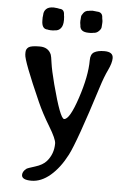

<svg xmlns="http://www.w3.org/2000/svg" viewBox="-58 -720 645 953"><g transform="rotate(5 264.0 -243.5)"><path d="M120.6 -626 121.6 -635.7Q121.6 -652.8 133.3 -664.6Q145 -676.3 169.9 -676.3H173.3L175.3 -675.8L188 -674.8Q197.8 -672.4 200.2 -672.4Q224.6 -672.4 224.6 -643.1L226.1 -633.8Q226.1 -631.8 226.1 -629.9L226.6 -621.6V-617.7Q226.6 -590.8 215.3 -577.4Q204.1 -564 187 -564L177.2 -562.5H162.1L160.2 -563H156.7L149.9 -564.5Q120.1 -564.5 120.1 -607.9V-624ZM308.6 -627 309.6 -641.6Q309.6 -649.4 319.6 -662.1Q329.6 -674.8 345.7 -674.8Q350.1 -676.3 354.5 -676.3L365.7 -677.2L367.7 -676.8L382.3 -675.3Q384.3 -674.8 385.7 -674.8Q415 -674.8 415 -645L417.5 -630.4V-618.7L417 -616.7V-613.3Q416 -609.4 416 -600.3Q416 -591.3 404.5 -579.8Q393.1 -568.4 378.4 -568.4Q374.5 -567.4 373 -567.4L363.8 -566.4H354Q310.1 -566.4 310.1 -600.6Q309.1 -604.5 309.1 -606L308.1 -613.3V-625ZM50.3 -442.9Q50.3 -459 63 -468.3Q75.7 -477.5 118.7 -477.5Q161.6 -477.5 176.3 -441.9Q179.2 -435.1 183.8 -400.4Q188.5 -365.7 206.5 -296.4Q250.5 -129.4 270 -129.4Q297.4 -129.4 334.5 -240.7Q371.6 -352.1 371.6 -431.6Q371.6 -461.4 389.6 -471.9Q407.7 -482.4 440.4 -482.4Q483.9 -482.4 483.9 -451.2Q483.9 -427.2 466.6 -391.1Q449.2 -355 432.6 -302.2Q344.2 -22.5 309.3 44.9Q274.4 112.3 228.8 151.1Q183.1 189.9 134.8 189.9Q86.4 189.9 86.4 165Q86.4 147.9 105 133.3Q109.9 129.4 147.5 117.9Q185.1 106.4 203.6 85.4Q236.3 47.9 236.3 -4.4Q236.3 -26.4 199.5 -86.9Q162.6 -147.5 138.2 -202.6Q50.3 -400.4 50.3 -432.1Z"/></g></svg>

Font: Averia Gruesa Libre
Style: Regular
Weight: 500
Italic angle: -1.70001°
Version: Version 1.001